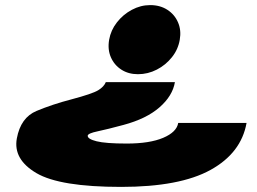

<svg xmlns="http://www.w3.org/2000/svg" viewBox="-20 -728 1007 753"><path d="M666 -406Q657 -352 605.5 -307Q554 -262 464 -238Q401 -221 363 -213Q325 -205 324 -196Q323 -183 358.5 -174Q394 -165 477 -165Q567 -165 620 -187.5Q673 -210 679 -246H947Q926 -128 805.5 -61.5Q685 5 455 5Q215 5 123 -49Q31 -103 46 -185Q61 -267 123.5 -293Q186 -319 259 -338Q342 -360 365 -374Q388 -388 395 -406ZM569 -708Q608 -708 636.5 -689.5Q665 -671 678.2 -640.2Q691.5 -609.5 685 -572Q678.5 -534 654.2 -503.5Q630 -473 595 -455Q560 -437 521 -437Q483.5 -437 455.8 -455Q428 -473 414.8 -503.5Q401.5 -534 408 -572Q414.5 -609.5 438.5 -640.2Q462.5 -671 497 -689.5Q531.5 -708 569 -708Z"/></svg>

Font: Anybody UltraExpanded Black
Style: Italic
Weight: 900
Width: 9
Italic angle: -10°
Designer: Tyler Finck
Foundry: Etcetera Type Company
Version: Version 1.010; ttfautohint (v1.8.3) -l 8 -r 50 -G 200 -x 14 